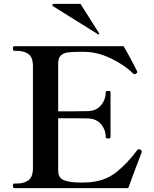

<svg xmlns="http://www.w3.org/2000/svg" viewBox="-20 -977 798 997"><path d="M716 -189Q716 -185 714 -181Q712 -177 711 -174L672 -71L646 0H55Q47 0 47 -13Q47 -24 55 -24H67Q105 -24 128 -41Q151 -58 151 -105V-633Q151 -680 127.5 -696.5Q104 -713 67 -713H55Q47 -713 47 -726Q47 -737 55 -737H622Q642 -703 662.5 -664Q683 -625 692 -607L693 -603Q693 -599 686 -594Q682 -592 679 -592Q674 -592 670 -596Q628 -639 556.5 -673.5Q485 -708 413 -708H394Q353 -708 330.5 -704.5Q308 -701 295 -688Q282 -675 282 -646V-399H363Q418 -399 437 -400Q480 -401 504.5 -430.5Q529 -460 529 -498Q529 -505 542 -505Q549 -505 551.5 -503.5Q554 -502 554 -498V-265Q554 -261 551.5 -259.5Q549 -258 542 -258Q529 -258 529 -265Q529 -303 504.5 -332Q480 -361 437 -362Q418 -363 363 -363H282V-93Q282 -58 303.5 -45.5Q325 -33 371 -30Q381 -29 402 -29Q423 -29 436 -30Q524 -35 583.5 -82.5Q643 -130 693 -198Q696 -202 701 -202Q705 -202 709 -200Q716 -197 716 -189ZM489 -799 492 -798Q493 -798 494.5 -799Q496 -800 496 -801L494 -805L398 -957H259Q252 -957 252 -950Q252 -948 255 -945Z"/></svg>

Font: Shippori Mincho
Style: Bold
Weight: 700
Designer: FONTDASU
Foundry: FONTDASU / Google Inc. / but / Adobe
Version: Version 3.110; ttfautohint (v1.8.3)